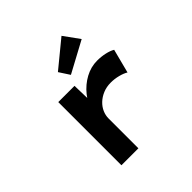

<svg xmlns="http://www.w3.org/2000/svg" viewBox="-201 -965 1137 1137"><g transform="rotate(-45 367.5 -396.5)"><path d="M184 0V-529H320L325 -338L286 -346Q301 -400 336.5 -444Q372 -488 420 -514Q468 -540 520 -540Q554 -540 585.5 -533Q617 -526 637 -514L598 -363Q579 -375 548 -383Q517 -391 486 -391Q449 -391 419.5 -378.5Q390 -366 369 -346Q348 -326 337 -301Q326 -276 326 -250V0ZM351 -590 308 -656 475 -793 546 -695Z"/></g></svg>

Font: Lexend Tera SemiBold
Style: Regular
Weight: 600
Version: Version 1.007